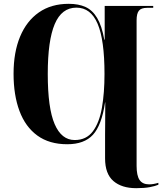

<svg xmlns="http://www.w3.org/2000/svg" viewBox="-20 -745 849 1005"><path d="M693 240Q617 240 573.5 202.5Q530 165 530 84V1Q530 -20 530 -41.5Q530 -63 530.5 -101Q531 -139 531 -209H530Q512 -89 466.5 -39.5Q421 10 332 10Q238 10 175.5 -35.5Q113 -81 82 -164Q51 -247 51 -359Q51 -471 85 -553Q119 -635 183.5 -680Q248 -725 340 -725Q391 -725 427.5 -708.5Q464 -692 488.5 -651Q513 -610 526 -537H528V-714H782V-704H750Q719 -704 707 -689Q695 -674 695 -639V123Q695 174 710.5 197Q726 220 761 220Q782 220 809 212V222Q793 229 764.5 234.5Q736 240 693 240ZM371 -12Q432 -12 466 -57.5Q500 -103 513.5 -181Q527 -259 527 -358Q527 -536 491 -620.5Q455 -705 380 -705Q303 -705 266.5 -619Q230 -533 230 -358Q230 -179 266 -95.5Q302 -12 371 -12Z"/></svg>

Font: Noto Serif Display SemiCondensed ExtraBold
Style: Regular
Weight: 800
Width: 4
Designer: Monotype Design Team
Foundry: Monotype Imaging Inc.
Version: Version 2.009